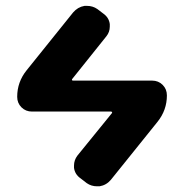

<svg xmlns="http://www.w3.org/2000/svg" viewBox="-20 -614 628 660"><path d="M502.9 -336.9Q524.4 -336.9 539.1 -322.3Q553.7 -307.6 553.7 -286.1Q553.7 -235.4 521.5 -195.3L361.3 3.9Q345.7 22.5 322.3 26.4Q317.4 26.4 313.5 26.4Q293.9 26.4 278.3 15.6L256.8 -1Q237.3 -14.6 234.4 -37.1Q234.4 -41 234.4 -44.9Q234.4 -63.5 246.1 -79.1L364.3 -224.6Q366.2 -226.6 365.2 -228.5Q364.3 -230.5 361.3 -230.5H89.8Q68.4 -230.5 53.7 -245.1Q39.1 -259.8 39.1 -281.2Q39.1 -332 71.3 -372.1L231.4 -571.3Q247.1 -589.8 270.5 -593.8Q275.4 -593.8 279.3 -593.8Q298.8 -593.8 314.5 -583L335 -567.4Q354.5 -553.7 357.4 -531.2Q357.4 -526.4 357.4 -522.5Q357.4 -503.9 345.7 -489.3L228.5 -342.8Q226.6 -340.8 227.5 -338.9Q228.5 -336.9 230.5 -336.9Z"/></svg>

Font: Gen Jyuu Gothic Bold
Style: Bold
Weight: 700
Designer: [Source Han Sans]
Ryoko NISHIZUKA  (kana & ideographs); Paul D. Hunt (Latin, Greek & Cyrillic); Wenlong ZHANG  (bopomofo
Version: Version 1.002.20150607